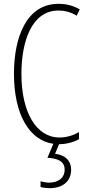

<svg xmlns="http://www.w3.org/2000/svg" viewBox="-20 -744 461 1004"><path d="M352 143C352 98 323 67 268 60L289 10C328 10 366 -1 393 -16V-53C370 -40 335 -25 291 -25C169 -25 92 -158 92 -357C92 -526 145 -689 286 -689C315 -689 349 -682 381 -662L397 -695C362 -715 326 -724 286 -724C119 -724 53 -551 53 -358C53 -146 133 -10 259 8L228 81C281 84 318 99 318 143C318 187 284 211 237 211C224 211 206 208 192 204V234C207 238 226 240 240 240C309 240 352 203 352 143Z"/></svg>

Font: Noto Sans Thai ExtCond ExtLt
Style: Regular
Weight: 200
Width: 2
Designer: Monotype Design Team
Foundry: Monotype Imaging Inc.
Version: Version 2.002